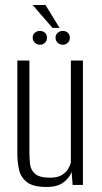

<svg xmlns="http://www.w3.org/2000/svg" viewBox="-20 -736 407 764"><path d="M166 8Q112 8 87.5 -11Q63 -30 56 -60Q49 -90 49 -123V-495H97V-132Q97 -107 99.5 -83.5Q102 -60 119.5 -44.5Q137 -29 179 -29Q209 -29 226 -39.5Q243 -50 251.5 -64.5Q260 -79 262 -90V-495H310V0H269L265 -52Q257 -29 233 -10.5Q209 8 166 8ZM139 -558Q127 -558 118.5 -566Q110 -574 110 -586Q110 -598 118.5 -605.5Q127 -613 139 -613Q151 -613 159 -605.5Q167 -598 167 -586Q167 -574 159 -566Q151 -558 139 -558ZM230 -558Q218 -558 209.5 -566Q201 -574 201 -586Q201 -598 209.5 -605.5Q218 -613 230 -613Q242 -613 250 -605.5Q258 -598 258 -586Q258 -574 250 -566Q242 -558 230 -558ZM189 -625 110 -716H161L217 -625Z"/></svg>

Font: Alumni Sans Thin Light
Style: Regular
Weight: 300
Version: Version 1.018